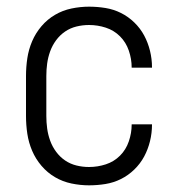

<svg xmlns="http://www.w3.org/2000/svg" viewBox="-20 -548 540 576"><path d="M247 8Q221 8 194.5 2.5Q168 -3 145 -16.5Q122 -30 104.5 -50.5Q87 -71 76.5 -95.5Q66 -120 62 -146.5Q58 -173 58 -200V-320Q58 -347 62 -373.5Q66 -400 76.5 -424.5Q87 -449 104.5 -469.5Q122 -490 145 -503.5Q168 -517 194.5 -522.5Q221 -528 247 -528Q272 -528 296.5 -524Q321 -520 343 -509Q365 -498 383 -480.5Q401 -463 412.5 -441.5Q424 -420 430 -395.5Q436 -371 436 -346V-345H375V-346Q375 -371 366.5 -396Q358 -421 340 -439Q322 -457 297.5 -465Q273 -473 247 -473Q228 -473 209.5 -468.5Q191 -464 175.5 -453.5Q160 -443 148.5 -427.5Q137 -412 130.5 -394Q124 -376 121.5 -357.5Q119 -339 119 -320V-200Q119 -181 121.5 -162.5Q124 -144 130.5 -126Q137 -108 148.5 -92.5Q160 -77 175.5 -66.5Q191 -56 209.5 -51.5Q228 -47 247 -47Q273 -47 297.5 -55Q322 -63 340 -81Q358 -99 366.5 -124Q375 -149 375 -174V-175H436V-174Q436 -149 430 -124.5Q424 -100 412.5 -78.5Q401 -57 383 -39.5Q365 -22 343 -11Q321 0 296.5 4Q272 8 247 8Z"/></svg>

Font: Iosevka Custom Light
Style: Regular
Weight: 300
Monospace: yes
Designer: Belleve Invis
Foundry: Belleve Invis
Version: Version 27.3.5